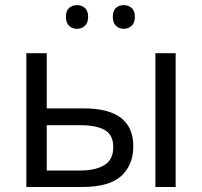

<svg xmlns="http://www.w3.org/2000/svg" viewBox="-20 -748 808 768"><path d="M85.4 0V-535.2H167V-314.5H313.5Q415.5 -314.5 464.4 -276.1Q513.2 -237.8 513.2 -163.1Q513.2 -87.9 464.8 -43.9Q416.5 0 308.1 0ZM601.6 0V-535.2H682.6V0ZM167 -65.9H300.3Q360.8 -65.9 397 -87.4Q433.1 -108.9 433.1 -159.2Q433.1 -208.5 399.4 -227.8Q365.7 -247.1 302.7 -247.1H167ZM243.7 -680.7Q243.7 -705.1 256.3 -716.3Q269 -727.5 287.6 -727.5Q306.6 -727.5 319.6 -716.3Q332.5 -705.1 332.5 -680.7Q332.5 -656.7 319.6 -644.8Q306.6 -632.8 287.6 -632.8Q269 -632.8 256.3 -644.8Q243.7 -656.7 243.7 -680.7ZM431.2 -680.7Q431.2 -705.1 443.8 -716.3Q456.5 -727.5 474.6 -727.5Q493.2 -727.5 506.3 -716.3Q519.5 -705.1 519.5 -680.7Q519.5 -656.7 506.3 -644.8Q493.2 -632.8 474.6 -632.8Q456.5 -632.8 443.8 -644.8Q431.2 -656.7 431.2 -680.7Z"/></svg>

Font: Open Sans
Style: Regular
Weight: 400
Designer: Monotype Design Team
Foundry: Monotype Imaging Inc.
Version: Version 3.000; ttfautohint (v1.8.4)